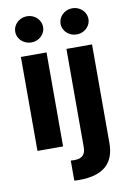

<svg xmlns="http://www.w3.org/2000/svg" viewBox="-101 -808 718 1067"><g transform="rotate(-10 257.5 -274.0)"><path d="M56.6 -530.3H201.2V0H56.6ZM49.8 -672.9Q49.8 -692.9 60.3 -710Q70.8 -727.1 89.1 -737.1Q107.4 -747.1 128.9 -747.1Q149.9 -747.1 168 -737.1Q186 -727.1 196.5 -710Q207 -692.9 207 -672.9Q207 -653.3 196.5 -636.5Q186 -619.6 168 -609.6Q149.9 -599.6 128.9 -599.6Q107.4 -599.6 89.1 -609.6Q70.8 -619.6 60.3 -636.5Q49.8 -653.3 49.8 -672.9ZM458 -530.3V26.4Q458 199.2 258.8 199.2H245.1Q240.2 198.2 229.5 198.2V85L249 85.9Q283.2 85.9 298.3 70.6Q313.5 55.2 313.5 24.4V-530.3ZM305.7 -672.9Q305.7 -692.9 316.2 -710Q326.7 -727.1 345 -737.1Q363.3 -747.1 384.8 -747.1Q405.8 -747.1 423.8 -737.1Q441.9 -727.1 452.4 -710Q462.9 -692.9 462.9 -672.9Q462.9 -653.3 452.4 -636.5Q441.9 -619.6 423.8 -609.6Q405.8 -599.6 384.8 -599.6Q363.3 -599.6 345 -609.6Q326.7 -619.6 316.2 -636.5Q305.7 -653.3 305.7 -672.9Z"/></g></svg>

Font: WEMIX Pretendard
Style: Bold
Weight: 700
Designer: Base glyphs from Inter by Rasmus Andersson; Hangeul glyphs from Noto Sans CJK(Source Han Sans) by Jang Soo-young and Kan
Foundry: Kil Hyung-jin
Version: Version 1.000